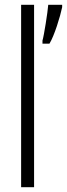

<svg xmlns="http://www.w3.org/2000/svg" viewBox="-20 -780 279 800"><path d="M122 0V-760H68V0ZM239 -750V-760H181C179 -731 163 -630 157 -611V-598H186C206 -630 231 -711 239 -750Z"/></svg>

Font: Noto Sans Georgian ExtraCondensed Light
Style: Regular
Weight: 300
Width: 2
Designer: Monotype Design Team, Akaki Razmadze
Foundry: Google LLC
Version: Version 2.005